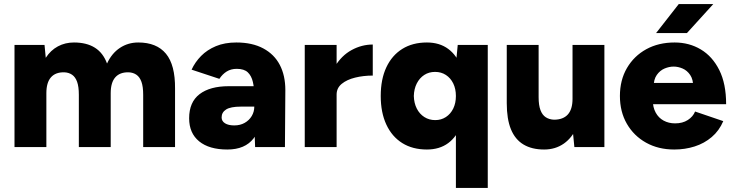

<svg xmlns="http://www.w3.org/2000/svg" viewBox="-20 -720 3591 940"><path d="M51 0V-500H198L204 -437Q228 -474 263.5 -493Q299 -512 342 -512Q404 -512 444.5 -486.5Q485 -461 504 -409Q527 -459 567 -485.5Q607 -512 657 -512Q747 -512 792.5 -457Q838 -402 837 -286V0H681V-256Q681 -296 672.5 -319.5Q664 -343 648 -354Q632 -365 610 -366Q567 -367 544.5 -341.5Q522 -316 522 -264V0H366V-256Q366 -296 357.5 -319.5Q349 -343 333 -354Q317 -365 295 -366Q252 -367 229.5 -341.5Q207 -316 207 -264V0Z M1229 0 1225 -108V-249Q1225 -289 1218 -319Q1211 -349 1193 -366Q1175 -383 1139 -383Q1111 -383 1090 -370Q1069 -357 1054 -334L918 -379Q935 -416 964.5 -446Q994 -476 1037 -494Q1080 -512 1137 -512Q1215 -512 1269 -483Q1323 -454 1350 -402Q1377 -350 1377 -279L1375 0ZM1093 12Q1004 12 955 -28Q906 -68 906 -141Q906 -220 957 -259Q1008 -298 1100 -298H1237V-198H1159Q1109 -198 1087 -184Q1065 -170 1065 -145Q1065 -127 1081.5 -116.5Q1098 -106 1127 -106Q1156 -106 1178 -118.5Q1200 -131 1212.5 -152Q1225 -173 1225 -198H1264Q1264 -98 1222 -43Q1180 12 1093 12Z M1587 -259Q1587 -340 1619.5 -394Q1652 -448 1701.5 -475Q1751 -502 1805 -502V-350Q1759 -350 1718.5 -340Q1678 -330 1653 -309.5Q1628 -289 1628 -257ZM1472 0V-500H1628V0Z M2212 200V-407L2221 -500H2368V200ZM2070 12Q2000 12 1949.5 -19.5Q1899 -51 1871.5 -110Q1844 -169 1844 -250Q1844 -332 1871.5 -390.5Q1899 -449 1949.5 -480.5Q2000 -512 2070 -512Q2132 -512 2174.5 -480.5Q2217 -449 2238 -390.5Q2259 -332 2259 -250Q2259 -169 2238 -110Q2217 -51 2174.5 -19.5Q2132 12 2070 12ZM2111 -132Q2140 -132 2163 -147Q2186 -162 2199 -188.5Q2212 -215 2212 -250Q2212 -285 2199 -311.5Q2186 -338 2163 -353Q2140 -368 2110 -368Q2080 -368 2057 -353Q2034 -338 2020.5 -311.5Q2007 -285 2006 -250Q2007 -215 2020.5 -188.5Q2034 -162 2057.5 -147Q2081 -132 2111 -132Z M2792 0 2783 -92V-500H2939V0ZM2461 -244V-500H2617V-244ZM2617 -244Q2617 -205 2626 -181Q2635 -157 2652 -146Q2669 -135 2692 -134Q2737 -134 2760 -159.5Q2783 -185 2783 -236H2830Q2830 -157 2806 -101.5Q2782 -46 2740.5 -17Q2699 12 2644 12Q2584 12 2543 -12.5Q2502 -37 2481.5 -87Q2461 -137 2461 -215V-244Z M3281 12Q3203 12 3143 -21.5Q3083 -55 3049 -114Q3015 -173 3015 -250Q3015 -328 3049.5 -387Q3084 -446 3144 -479Q3204 -512 3283 -512Q3354 -512 3411 -478Q3468 -444 3501.5 -377Q3535 -310 3535 -210H3159L3176 -229Q3176 -195 3190 -169Q3204 -143 3229 -129.5Q3254 -116 3285 -116Q3322 -116 3347.5 -132.5Q3373 -149 3383 -174L3521 -127Q3501 -80 3464.5 -49Q3428 -18 3381 -3Q3334 12 3281 12ZM3180 -294 3164 -314H3388L3374 -294Q3374 -331 3359 -353Q3344 -375 3322 -384.5Q3300 -394 3278 -394Q3256 -394 3233.5 -384.5Q3211 -375 3195.5 -353Q3180 -331 3180 -294ZM3192 -558 3303 -700H3472L3343 -558Z"/></svg>

Font: Figtree Light ExtraBold
Style: Regular
Weight: 800
Version: Version 2.001;gftools[0.9.30]